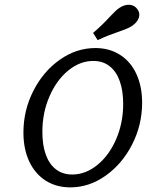

<svg xmlns="http://www.w3.org/2000/svg" viewBox="-20 -787 661 818"><path d="M79.8 -222.6Q79.8 -316.9 122.2 -400Q164.5 -483.1 235.1 -532.7Q305.6 -582.3 386.3 -582.3Q446 -582.3 491.1 -553.6Q536.3 -525 560.9 -472.2Q585.5 -419.4 585.5 -349.2Q585.5 -254.8 543.1 -171.8Q500.8 -88.7 430.2 -38.7Q359.7 11.3 279.8 11.3Q219.4 11.3 174.2 -17.7Q129 -46.8 104.4 -99.6Q79.8 -152.4 79.8 -222.6ZM504.8 -344.4Q504.8 -400 490.3 -441.1Q475.8 -482.3 447.2 -504.8Q418.5 -527.4 377.4 -527.4Q321 -527.4 271 -486.7Q221 -446 190.7 -376.2Q160.5 -306.5 160.5 -225Q160.5 -169.4 175 -128.6Q189.5 -87.9 218.1 -65.7Q246.8 -43.5 287.9 -43.5Q344.4 -43.5 394.4 -83.9Q444.4 -124.2 474.6 -193.5Q504.8 -262.9 504.8 -344.4ZM448.4 -716.1Q459.7 -728.2 470.2 -738.3Q480.6 -748.4 489.5 -754Q512.1 -768.5 533.1 -766.5Q554 -764.5 566.1 -746.8Q578.2 -729.8 571 -710.1Q563.7 -690.3 541.1 -675.8Q533.1 -670.2 519.4 -664.5Q505.6 -658.9 489.5 -653.2Q470.2 -646.8 446 -637.5Q421.8 -628.2 396 -616.1L376.6 -646.8Q398.4 -665.3 416.5 -683.1Q434.7 -700.8 448.4 -716.1Z"/></svg>

Font: Playfair Micro SmCond SmLight
Style: Italic
Weight: 360
Width: 4
Italic angle: -15.6°
Designer: Claus Eggers Sørensen
Foundry: Claus Eggers Sørensen
Version: Version 2.203;Glyphs 3.3 (3326)